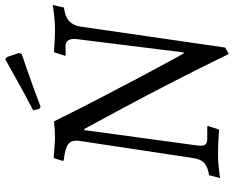

<svg xmlns="http://www.w3.org/2000/svg" viewBox="-102 -768 912 749"><g transform="rotate(-90 354.5 -394.0)"><path d="M524 -134 576 -552Q578 -574 571 -584.5Q564 -595 549 -595Q536 -595 524 -594.5Q512 -594 513 -594L511 -598L525 -640Q525 -640 534 -639.5Q543 -639 557.5 -638Q572 -637 587 -636.5Q602 -636 614 -636Q634 -636 656 -638Q678 -640 693.5 -642.5Q709 -645 709 -645L699 -601Q665 -597 647.5 -582Q630 -567 625 -538L543 28L518 42Q461 -75 408.5 -177Q356 -279 314.5 -356.5Q273 -434 249 -478Q225 -522 225 -522H221L161 -81Q158 -59 164 -50.5Q170 -42 186 -42Q191 -42 203 -42Q215 -42 225 -42Q235 -42 235 -42L237 -39L223 4Q223 4 213.5 3.5Q204 3 189 2Q174 1 156.5 0.5Q139 0 123 0Q105 0 84 2Q63 4 48.5 6Q34 8 34 8L45 -35Q75 -39 91.5 -53Q108 -67 112 -98L179 -541Q183 -571 166.5 -584Q150 -597 102 -602Q102 -604 101.5 -605Q101 -606 101 -607L112 -641Q112 -641 127 -640Q142 -639 161 -637.5Q180 -636 193 -636Q209 -636 223 -637Q237 -638 246 -639Q255 -640 255 -640Q304 -541 351 -450.5Q398 -360 436 -288.5Q474 -217 497 -175.5Q520 -134 520 -134ZM518 -766Q518 -766 501 -760Q484 -754 454.5 -744Q425 -734 388 -720.5Q351 -707 312 -692L304 -697L298 -721Q333 -739 368.5 -758.5Q404 -778 433 -794Q462 -810 479.5 -820Q497 -830 497 -830L506 -824L522 -776Z"/></g></svg>

Font: Alegreya
Style: Italic
Weight: 400
Italic angle: -7°
Designer: Juan Pablo del Peral
Foundry: Huerta Tipografica
Version: Version 2.009